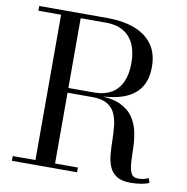

<svg xmlns="http://www.w3.org/2000/svg" viewBox="-83 -830 892 916"><g transform="rotate(10 363.0 -372.5)"><path d="M213.5 -375.5V-389H363.5Q411.5 -389 445.2 -408.2Q479 -427.5 496.5 -465.2Q514 -503 514 -557.5Q514 -612 496.5 -649.8Q479 -687.5 445.2 -707.2Q411.5 -727 363.5 -727H33.5V-750H363.5Q439 -750 495.2 -729Q551.5 -708 582.5 -665.2Q613.5 -622.5 613.5 -557.5Q613.5 -492.5 584.5 -452.2Q555.5 -412 499.8 -393.8Q444 -375.5 363.5 -375.5ZM33.5 0V-23H349V0ZM143.5 -12.5V-734H238.5V-12.5ZM608.5 5Q565 5 540.8 -10.8Q516.5 -26.5 505.5 -53Q494.5 -79.5 491.8 -112.5Q489 -145.5 488.5 -180.8Q488 -216 484.5 -249Q481 -282 469 -308.5Q457 -335 430.8 -350.5Q404.5 -366 358.5 -366H213.5V-378H378.5Q449.5 -378 491.5 -358.8Q533.5 -339.5 555 -307.5Q576.5 -275.5 584.2 -237.5Q592 -199.5 592.8 -161.5Q593.5 -123.5 595.5 -91.5Q597.5 -59.5 606.5 -40.2Q615.5 -21 640.5 -21Q656.5 -21 668.5 -24.2Q680.5 -27.5 690.5 -32L698.5 -10.5Q686.5 -4 662.2 0.5Q638 5 608.5 5Z"/></g></svg>

Font: BodoniModa 10 Custom
Style: Regular
Weight: 400
Designer: Owen Earl
Foundry: indestructible type
Version: Version 2.005